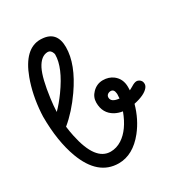

<svg xmlns="http://www.w3.org/2000/svg" viewBox="-177 -863 908 979"><g transform="rotate(-30 277.0 -373.5)"><path d="M205.1 -747.1Q210 -747.1 215.3 -746.6Q299.8 -741.2 299.8 -648.4Q299.8 -548.8 214.8 -426.8Q159.2 -347.2 97.2 -296.4Q101.1 -265.1 106.9 -238.3Q141.6 -72.3 231.4 -72.3Q266.1 -72.3 297.4 -92.3Q354 -128.9 387.7 -219.2Q363.8 -222.7 343.8 -233.4Q292 -261.7 292 -325.2Q292 -357.4 315.4 -381.3Q341.8 -408.2 377.4 -408.2Q412.6 -408.2 438 -388.7Q472.2 -361.8 472.2 -314.5Q471.7 -294.9 471.7 -294.4Q480 -298.3 492.2 -305.7Q511.2 -317.9 523.9 -317.9Q530.8 -317.9 537.6 -314Q553.7 -305.2 553.7 -286.1Q553.7 -274.9 545.4 -264.6Q522.9 -236.8 458 -223.1Q436 -143.6 388.7 -84Q321.8 0 237.3 0Q116.2 -0.5 60.1 -150.9Q21.5 -255.4 21.5 -399.4Q21.5 -407.7 22.5 -420.4Q29.3 -522.9 61 -608.9Q112.3 -747.1 205.1 -747.1ZM100.6 -461.4Q95.2 -421.9 93.8 -385.3Q124.5 -416 155.8 -459.5Q233.4 -567.4 233.4 -642.6Q233.4 -646.5 231.4 -651.9Q223.6 -673.3 206.1 -673.3Q166.5 -672.9 139.6 -620.6Q115.2 -571.8 100.6 -461.4ZM384.3 -340.3Q379.4 -340.3 374 -338.4Q358.4 -332.5 358.4 -316.9Q358.9 -289.1 405.3 -284.7Q405.3 -288.1 405.8 -294.9Q406.7 -305.2 406.7 -309.6Q406.7 -312 406.2 -314.9Q403.8 -340.3 384.3 -340.3Z"/></g></svg>

Font: Vibur
Style: Medium
Weight: 400
Version: Version 1.004